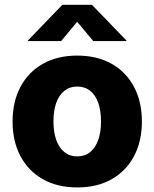

<svg xmlns="http://www.w3.org/2000/svg" viewBox="-20 -782 653 812"><path d="M306.6 10.7Q222.7 10.7 161.1 -24.2Q99.6 -59.1 66.4 -121.8Q33.2 -184.6 33.2 -268.1Q33.2 -351.6 66.4 -414.3Q99.6 -477.1 161.1 -512Q222.7 -546.9 306.6 -546.9Q391.1 -546.9 452.4 -512Q513.7 -477.1 546.9 -414.3Q580.1 -351.6 580.1 -268.1Q580.1 -184.6 546.9 -121.8Q513.7 -59.1 452.4 -24.2Q391.1 10.7 306.6 10.7ZM306.6 -120.6Q338.9 -120.6 361.3 -138.9Q383.8 -157.2 395.5 -190.4Q407.2 -223.6 407.2 -268.6Q407.2 -314 395.5 -346.9Q383.8 -379.9 361.3 -397.9Q338.9 -416 306.6 -416Q274.9 -416 252.2 -397.9Q229.5 -379.9 217.8 -346.9Q206.1 -314 206.1 -268.6Q206.1 -223.6 217.8 -190.4Q229.5 -157.2 252.2 -138.9Q274.9 -120.6 306.6 -120.6ZM238.8 -608.4H98.6V-611.3L243.7 -761.7H368.7L514.2 -611.3V-608.4H374.5L306.2 -689.9Z"/></svg>

Font: Inter 18pt ExtraBold
Style: Regular
Weight: 800
Designer: Rasmus Andersson
Foundry: rsms
Version: Version 4.001;git-66647c0bb